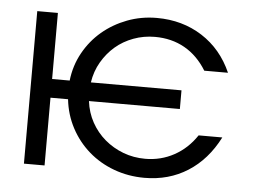

<svg xmlns="http://www.w3.org/2000/svg" viewBox="-45 -616 911 686"><g transform="rotate(5 410.5 -273.5)"><path d="M63 0H137V-243H200Q206 -188 231 -141Q256 -94 295.5 -59.5Q335 -25 386.5 -6Q438 13 496 13Q583 13 651 -30Q719 -73 761 -155H676Q644 -107 596.5 -81Q549 -55 493 -55Q451 -55 414 -69Q377 -83 347.5 -108Q318 -133 299 -167.5Q280 -202 275 -243H601V-310H276Q282 -350 301.5 -383.5Q321 -417 349 -441Q377 -465 413.5 -478.5Q450 -492 490 -492Q550 -492 597 -465.5Q644 -439 676 -387H761Q725 -469 654 -514.5Q583 -560 491 -560Q435 -560 385 -541Q335 -522 296 -489Q257 -456 231.5 -410Q206 -364 200 -310H137V-547H63Z"/></g></svg>

Font: Involve
Style: Regular
Weight: 400
Designer: Stefan Peev
Foundry: Context Ltd.
Version: Version 1.001